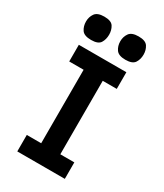

<svg xmlns="http://www.w3.org/2000/svg" viewBox="-185 -806 748 878"><g transform="rotate(30 189.0 -366.5)"><path d="M136 -18V-545H237V-18ZM60 0V-87H311V0ZM60 -475V-563H311V-475ZM97 -610Q60 -610 47.5 -628.5Q35 -647 35 -672Q35 -696 48 -714.5Q61 -733 97 -733Q134 -733 145.5 -714.5Q157 -696 157 -672Q157 -647 145.5 -628.5Q134 -610 97 -610ZM278 -610Q242 -610 229 -628.5Q216 -647 216 -672Q216 -696 229 -714.5Q242 -733 278 -733Q315 -733 327 -714.5Q339 -696 339 -672Q339 -647 327 -628.5Q315 -610 278 -610Z"/></g></svg>

Font: Darker Grotesque Light
Style: Bold
Weight: 700
Version: Version 1.000;gftools[0.9.28]